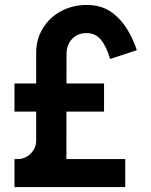

<svg xmlns="http://www.w3.org/2000/svg" viewBox="-20 -755 611 775"><path d="M485.5 0H38.5V-113H52Q82 -113 104 -135.2Q126 -157.5 126 -187.5V-542.5Q126 -597.5 153.5 -641.5Q180.5 -685.5 227 -710.2Q273.5 -735 330 -735Q382.5 -735 420.5 -712Q492.5 -668.5 532.5 -552.5L424.5 -517Q409 -569 386.8 -595.2Q364.5 -621.5 329.5 -621.5Q293.5 -621.5 271 -597.8Q248.5 -574 248.5 -536.5L248 -113H485.5ZM400 -304.5H38.5V-418H400Z"/></svg>

Font: Vortex Mix
Style: Bold
Weight: 700
Designer: Mikhail Sharanda
Foundry: Mikhail Sharanda
Version: Version 4.504;Glyphs 3.1.2 (3151)